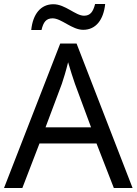

<svg xmlns="http://www.w3.org/2000/svg" viewBox="-20 -933 679 953"><path d="M135 -784H186C195 -823 209 -842 241 -842C285 -842 337 -785 393 -785C456 -785 494 -835 502 -913H452C442 -874 428 -855 397 -855C355 -855 304 -912 245 -912C182 -912 143 -863 135 -784ZM545 0H638L360 -717H279L0 0H91L176 -221H459ZM352 -517 432 -301H206L287 -517C295 -540 308 -583 318 -624C325 -599 346 -533 352 -517Z"/></svg>

Font: Noto Sans Lycian
Style: Regular
Weight: 400
Designer: Monotype Design Team
Foundry: Monotype Imaging Inc.
Version: Version 2.002